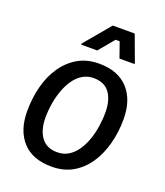

<svg xmlns="http://www.w3.org/2000/svg" viewBox="-132 -790 765 891"><g transform="rotate(20 250.0 -344.0)"><path d="M227.5 12.5Q132.5 12.5 82.9 -42.1Q33.3 -96.7 33.3 -191.7Q33.3 -255.8 48.3 -313.8Q63.3 -371.7 93.8 -416.2Q124.2 -460.8 168.8 -486.7Q213.3 -512.5 272.5 -512.5Q366.7 -512.5 416.7 -457.9Q466.7 -403.3 466.7 -308.3Q466.7 -244.2 451.2 -186.2Q435.8 -128.3 405.8 -83.8Q375.8 -39.2 331.2 -13.3Q286.7 12.5 227.5 12.5ZM229.2 -59.2Q260 -59.2 283.8 -73.8Q307.5 -88.3 325 -113.3Q342.5 -138.3 354.2 -170.8Q365.8 -203.3 371.2 -238.8Q376.7 -274.2 376.7 -309.2Q376.7 -370 350.8 -405.4Q325 -440.8 271.7 -440.8Q241.7 -440.8 217.5 -426.2Q193.3 -411.7 175.8 -386.7Q158.3 -361.7 146.7 -329.6Q135 -297.5 129.2 -262.5Q123.3 -227.5 123.3 -192.5Q123.3 -131.7 149.6 -95.4Q175.8 -59.2 229.2 -59.2ZM163.3 -566.7V-571.7L270.8 -700H379.2L426.7 -571.7V-566.7H352.5L325.8 -642.5H305.8L242.5 -566.7Z"/></g></svg>

Font: Familjen Grotesk
Style: Italic
Weight: 400
Italic angle: -9.46201°
Designer: Anders Wikstroem, Jonas Baeckman, Matilda Gysing, Kristian Moeller
Foundry: Familjen STHLM AB
Version: Version 2.000